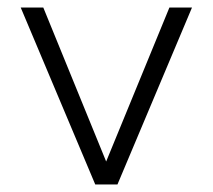

<svg xmlns="http://www.w3.org/2000/svg" viewBox="-20 -490 565 510"><path d="M292 0 490 -470H430L262 -61L95 -470H35L233 0Z"/></svg>

Font: Gantari Light
Style: Regular
Weight: 300
Designer: Anugrah Pasau
Foundry: Lafontype
Version: Version 1.000